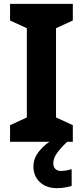

<svg xmlns="http://www.w3.org/2000/svg" viewBox="-20 -734 429 994"><path d="M357 0H32V-86L119 -126V-588L32 -628V-714H357V-628L270 -588V-126L357 -86ZM256 111Q256 131 267 141Q278 151 295 151Q311 151 326 148Q341 145 351 142V229Q335 233 317 236.5Q299 240 275 240Q219 240 186 208.5Q153 177 153 128Q153 84 185 46Q217 8 263 -17L328 0Q294 32 275 58.5Q256 85 256 111Z"/></svg>

Font: Noto Sans Duployan
Style: Bold
Weight: 700
Designer: David Corbett
Foundry: David Corbett
Version: Version 3.001